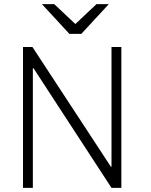

<svg xmlns="http://www.w3.org/2000/svg" viewBox="-20 -915 734 935"><path d="M184 -895 318 -750H376L510 -895H450L347 -798L244 -895ZM523 0H571V-686H523V-103H520L138 -686H92V0H140V-583H143Z"/></svg>

Font: Chivo Light
Style: Regular
Weight: 300
Designer: Hector Gatti
Foundry: Omnibus-Type
Version: Version 1.003;PS 001.003;hotconv 1.0.70;makeotf.lib2.5.58329